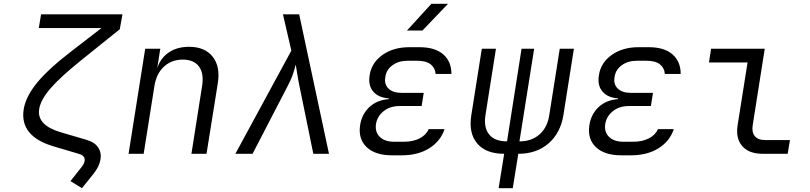

<svg xmlns="http://www.w3.org/2000/svg" viewBox="-20 -805 4240 1005"><path d="M409 180 349 143 408 68Q415 59 418.5 51.5Q422 44 423 37Q426 10 395 1L260 -39Q82 -92 104 -233Q115 -300 174.5 -372.5Q234 -445 358 -540L511 -658H183L195 -730H621L607 -652L403 -488Q296 -402 244.5 -342.5Q193 -283 185 -234Q172 -150 297 -113L433 -73Q475 -61 493.5 -33.5Q512 -6 506 30Q500 66 470 104Z M653 0 740 -550H819L803 -448Q820 -501 863.5 -530.5Q907 -560 970 -560Q1052 -560 1093 -508.5Q1134 -457 1120 -369L1061 0H982L1038 -356Q1048 -422 1021 -457.5Q994 -493 937 -493Q878 -493 838 -456Q798 -419 788 -353L732 0Z M1212 0 1505 -540 1461 -730H1546L1702 0H1620L1547 -357Q1540 -391 1535.5 -420.5Q1531 -450 1528 -467Q1524 -450 1514.5 -420.5Q1505 -391 1487 -357L1302 0Z M2082 8H2032Q1944 8 1899 -35Q1854 -78 1865 -150Q1874 -208 1914 -245Q1954 -282 2015 -286V-290Q1960 -294 1933 -326.5Q1906 -359 1915 -412Q1925 -477 1982 -517.5Q2039 -558 2123 -558H2175Q2257 -558 2300 -520.5Q2343 -483 2343 -418H2260Q2258 -449 2234.5 -468Q2211 -487 2164 -487H2113Q2067 -487 2034.5 -463.5Q2002 -440 1997 -402Q1990 -365 2013 -342Q2036 -319 2081 -319H2198L2187 -250H2072Q2022 -250 1988.5 -223.5Q1955 -197 1948 -156Q1942 -114 1968 -88.5Q1994 -63 2044 -63H2093Q2143 -63 2177 -81Q2211 -99 2224 -129H2307Q2286 -66 2227 -29Q2168 8 2082 8ZM2110 -645 2238 -785H2325L2191 -645Z M2590 180 2619 0Q2523 0 2477.5 -54.5Q2432 -109 2447 -202L2502 -550H2576L2521 -202Q2511 -137 2540.5 -101Q2570 -65 2634 -65L2710 -550H2776L2699 -65Q2762 -65 2803.5 -101Q2845 -137 2855 -202L2910 -550H2984L2929 -202Q2914 -109 2851.5 -54.5Q2789 0 2693 0L2664 180Z M3282 8H3232Q3144 8 3099 -35Q3054 -78 3065 -150Q3074 -208 3114 -245Q3154 -282 3215 -286V-290Q3160 -294 3133 -326.5Q3106 -359 3115 -412Q3125 -477 3182 -517.5Q3239 -558 3323 -558H3375Q3457 -558 3500 -520.5Q3543 -483 3543 -418H3460Q3458 -449 3434.5 -468Q3411 -487 3364 -487H3313Q3267 -487 3234.5 -463.5Q3202 -440 3197 -402Q3190 -365 3213 -342Q3236 -319 3281 -319H3398L3387 -250H3272Q3222 -250 3188.5 -223.5Q3155 -197 3148 -156Q3142 -114 3168 -88.5Q3194 -63 3244 -63H3293Q3343 -63 3377 -81Q3411 -99 3424 -129H3507Q3486 -66 3427 -29Q3368 8 3282 8Z M3972 0Q3900 0 3865 -40.5Q3830 -81 3841 -150L3893 -478H3691L3702 -550H3983L3920 -150Q3914 -113 3931 -92.5Q3948 -72 3983 -72H4115L4103 0Z"/></svg>

Font: JetBrains Mono NL Light
Style: Italic
Weight: 300
Italic angle: -9°
Designer: Philipp Nurullin, Konstantin Bulenkov
Foundry: JetBrains
Version: Version 2.304; ttfautohint (v1.8.4.7-5d5b)